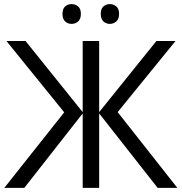

<svg xmlns="http://www.w3.org/2000/svg" viewBox="-20 -913 884 933"><path d="M292 -367.2 11.2 -713.9H104L381.8 -368.2V-713.9H461.9V-368.2L740.2 -713.9H833L551.8 -368.2L841.8 0H746.1L461.9 -361.8V0H381.8V-361.8L98.1 0H1ZM283.7 -845.2Q283.7 -870.6 296.6 -881.8Q309.6 -893.1 327.6 -893.1Q346.2 -893.1 359.6 -881.8Q373 -870.6 373 -845.2Q373 -820.8 359.6 -808.8Q346.2 -796.9 327.6 -796.9Q309.6 -796.9 296.6 -808.8Q283.7 -820.8 283.7 -845.2ZM469.7 -845.2Q469.7 -870.6 482.7 -881.8Q495.6 -893.1 513.7 -893.1Q531.7 -893.1 545.2 -881.8Q558.6 -870.6 558.6 -845.2Q558.6 -820.8 545.2 -808.8Q531.7 -796.9 513.7 -796.9Q495.6 -796.9 482.7 -808.8Q469.7 -820.8 469.7 -845.2Z"/></svg>

Font: HunimalSansv1.5
Style: Regular
Weight: 400
Foundry: Ascender Corporation
Version: Version 1.10